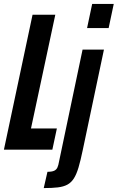

<svg xmlns="http://www.w3.org/2000/svg" viewBox="-26 -763 600 979"><path d="M-6 0 140 -688H256L132 -108H264L241 0ZM418 -620 444 -743H554L528 -620ZM197 196 216 113Q239 113 250.5 107.5Q262 102 267 90.5Q272 79 275 61L395 -510H504L396 2Q385 55 374.5 90.5Q364 126 350.5 147Q337 168 317.5 178.5Q298 189 269 192.5Q240 196 197 196Z"/></svg>

Font: Saira ExtraCondensed
Style: Bold Italic
Weight: 700
Width: 2
Italic angle: -12°
Designer: Hector Gatti with collaboration of the Omnibus-Type team
Foundry: Omnibus-Type
Version: Version 1.101